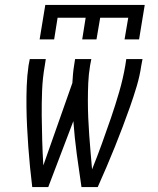

<svg xmlns="http://www.w3.org/2000/svg" viewBox="-20 -760 640 780"><path d="M141 -600 164 -740H568L545 -600H486L501 -688H387L372 -600H314L328 -688H214L200 -600ZM111 0Q106 -40 102 -81Q98 -122 95 -163Q92 -204 90 -245Q88 -286 87.5 -327Q87 -368 88.5 -410Q90 -452 96 -494L101 -520H166L162 -494Q153 -443 151 -391.5Q149 -340 149.5 -289.5Q150 -239 151.5 -188.5Q153 -138 156 -88L274 -423Q275 -440 276.5 -458Q278 -476 281 -494L285 -520H351L346 -494Q340 -458 338.5 -422.5Q337 -387 337 -351.5Q337 -316 338.5 -281Q340 -246 342.5 -211Q345 -176 348 -141.5Q351 -107 354 -72Q375 -124 394 -176.5Q413 -229 431 -281.5Q449 -334 464.5 -387.5Q480 -441 489 -494L493 -520H559L554 -494Q548 -452 535.5 -410Q523 -368 508.5 -327Q494 -286 478.5 -245Q463 -204 446.5 -163Q430 -122 412.5 -81Q395 -40 377 0H311Q301 -66 292 -133Q283 -200 278 -268L176 0Z"/></svg>

Font: Iosevka SS04 Lt Ex Obl
Style: Regular
Weight: 300
Width: 7
Italic angle: -9°
Monospace: yes
Designer: Belleve Invis
Foundry: Belleve Invis
Version: Version 19.0.0; ttfautohint (v1.8.4)